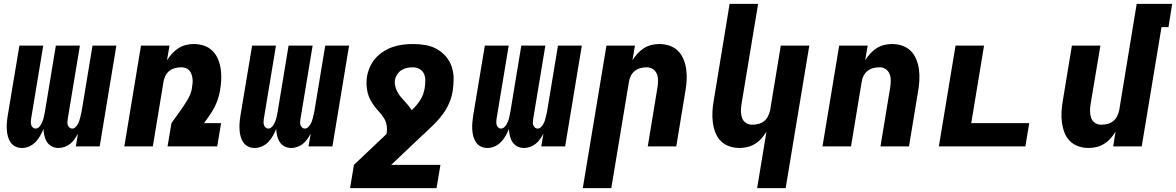

<svg xmlns="http://www.w3.org/2000/svg" viewBox="-20 -755 6064 990"><path d="M94 8Q75 8 59.5 0.5Q44 -7 34.5 -21Q25 -35 20.5 -52Q16 -69 15 -87Q14 -105 15.5 -123.5Q17 -142 20 -160L80 -520H203L140 -140Q139 -132 139 -124Q139 -116 141.5 -109Q144 -102 150 -97Q156 -92 163 -92Q172 -92 179.5 -98.5Q187 -105 191.5 -113Q196 -121 199.5 -129.5Q203 -138 205 -146.5Q207 -155 208.5 -163.5Q210 -172 212 -181L268 -520H392L329 -140Q328 -132 327.5 -124Q327 -116 330 -109Q333 -102 338.5 -97Q344 -92 352 -92Q361 -92 368 -98.5Q375 -105 380 -113Q385 -121 388 -129.5Q391 -138 393 -146.5Q395 -155 397 -163.5Q399 -172 401 -181L457 -520H580L494 0H371L382 -66Q374 -51 364.5 -37.5Q355 -24 342 -13.5Q329 -3 313 2.5Q297 8 282 8Q263 8 247.5 0Q232 -8 222.5 -22.5Q213 -37 209 -54.5Q205 -72 204 -90Q197 -72 187 -54.5Q177 -37 163 -22.5Q149 -8 130.5 0Q112 8 94 8Z M621 0 707 -520H854L841 -444Q852 -462 867 -478.5Q882 -495 900 -506.5Q918 -518 938.5 -523Q959 -528 979 -528Q1008 -528 1033.5 -519Q1059 -510 1077 -491.5Q1095 -473 1105 -448Q1115 -423 1118.5 -396Q1122 -369 1120.5 -341Q1119 -313 1114 -285Q1110 -263 1102.5 -241Q1095 -219 1084 -198.5Q1073 -178 1059.5 -158.5Q1046 -139 1032 -120H1120L1100 0H844L864 -120L912 -187Q931 -214 948 -242.5Q965 -271 970 -301V-304Q972 -316 973 -327.5Q974 -339 972.5 -350.5Q971 -362 967 -373Q963 -384 956 -392Q949 -400 938 -404Q927 -408 915 -408Q899 -408 883 -404Q867 -400 853.5 -389.5Q840 -379 832.5 -363.5Q825 -348 823 -333L768 0Z M1294 8Q1275 8 1259.5 0.5Q1244 -7 1234.5 -21Q1225 -35 1220.5 -52Q1216 -69 1215 -87Q1214 -105 1215.5 -123.5Q1217 -142 1220 -160L1280 -520H1403L1340 -140Q1339 -132 1339 -124Q1339 -116 1341.5 -109Q1344 -102 1350 -97Q1356 -92 1363 -92Q1372 -92 1379.5 -98.5Q1387 -105 1391.5 -113Q1396 -121 1399.5 -129.5Q1403 -138 1405 -146.5Q1407 -155 1408.5 -163.5Q1410 -172 1412 -181L1468 -520H1592L1529 -140Q1528 -132 1527.5 -124Q1527 -116 1530 -109Q1533 -102 1538.5 -97Q1544 -92 1552 -92Q1561 -92 1568 -98.5Q1575 -105 1580 -113Q1585 -121 1588 -129.5Q1591 -138 1593 -146.5Q1595 -155 1597 -163.5Q1599 -172 1601 -181L1657 -520H1780L1694 0H1571L1582 -66Q1574 -51 1564.5 -37.5Q1555 -24 1542 -13.5Q1529 -3 1513 2.5Q1497 8 1482 8Q1463 8 1447.5 0Q1432 -8 1422.5 -22.5Q1413 -37 1409 -54.5Q1405 -72 1404 -90Q1397 -72 1387 -54.5Q1377 -37 1363 -22.5Q1349 -8 1330.5 0Q1312 8 1294 8Z M1785 215 1805 95 1973 -64Q1977 -86 1974 -106.5Q1971 -127 1961 -144Q1951 -161 1937.5 -175.5Q1924 -190 1912 -205.5Q1900 -221 1890.5 -238.5Q1881 -256 1876 -275.5Q1871 -295 1870 -316Q1869 -337 1872 -358Q1876 -384 1887 -409Q1898 -434 1916 -454.5Q1934 -475 1958 -490Q1982 -505 2007.5 -513.5Q2033 -522 2059 -525Q2085 -528 2110 -528Q2143 -528 2174.5 -522.5Q2206 -517 2232.5 -502Q2259 -487 2279 -464Q2299 -441 2309 -411.5Q2319 -382 2319 -349.5Q2319 -317 2314 -285Q2309 -254 2296 -223.5Q2283 -193 2263 -166Q2243 -139 2219 -115Q2195 -91 2170 -68L2165 -64L1997 95H2251L2231 215ZM2103 -187Q2116 -199 2127 -212Q2138 -225 2147 -239Q2156 -253 2161.5 -269Q2167 -285 2170 -301V-304Q2173 -322 2173 -340.5Q2173 -359 2166 -374.5Q2159 -390 2143.5 -399Q2128 -408 2110 -408Q2095 -408 2079.5 -405Q2064 -402 2050.5 -393.5Q2037 -385 2028 -371Q2019 -357 2016 -342Q2014 -326 2018 -310.5Q2022 -295 2029 -281.5Q2036 -268 2045.5 -256.5Q2055 -245 2065.5 -234Q2076 -223 2085.5 -211Q2095 -199 2103 -187Z M2494 8Q2475 8 2459.5 0.5Q2444 -7 2434.5 -21Q2425 -35 2420.5 -52Q2416 -69 2415 -87Q2414 -105 2415.5 -123.5Q2417 -142 2420 -160L2480 -520H2603L2540 -140Q2539 -132 2539 -124Q2539 -116 2541.5 -109Q2544 -102 2550 -97Q2556 -92 2563 -92Q2572 -92 2579.5 -98.5Q2587 -105 2591.5 -113Q2596 -121 2599.5 -129.5Q2603 -138 2605 -146.5Q2607 -155 2608.5 -163.5Q2610 -172 2612 -181L2668 -520H2792L2729 -140Q2728 -132 2727.5 -124Q2727 -116 2730 -109Q2733 -102 2738.5 -97Q2744 -92 2752 -92Q2761 -92 2768 -98.5Q2775 -105 2780 -113Q2785 -121 2788 -129.5Q2791 -138 2793 -146.5Q2795 -155 2797 -163.5Q2799 -172 2801 -181L2857 -520H2980L2894 0H2771L2782 -66Q2774 -51 2764.5 -37.5Q2755 -24 2742 -13.5Q2729 -3 2713 2.5Q2697 8 2682 8Q2663 8 2647.5 0Q2632 -8 2622.5 -22.5Q2613 -37 2609 -54.5Q2605 -72 2604 -90Q2597 -72 2587 -54.5Q2577 -37 2563 -22.5Q2549 -8 2530.5 0Q2512 8 2494 8Z M2985 215 3107 -520H3254L3241 -444Q3252 -462 3267 -478.5Q3282 -495 3300 -506.5Q3318 -518 3338.5 -523Q3359 -528 3379 -528Q3408 -528 3433.5 -519Q3459 -510 3477 -491.5Q3495 -473 3505 -448Q3515 -423 3518.5 -396Q3522 -369 3520.5 -341Q3519 -313 3514 -285L3467 0H3320L3370 -304Q3373 -322 3373 -340Q3373 -358 3367 -373.5Q3361 -389 3347 -398.5Q3333 -408 3315 -408Q3299 -408 3283 -404Q3267 -400 3253.5 -389.5Q3240 -379 3232.5 -363.5Q3225 -348 3223 -333L3132 215Z M3884 215 3932 -76Q3921 -58 3906.5 -41.5Q3892 -25 3873.5 -13.5Q3855 -2 3834.5 3Q3814 8 3794 8Q3765 8 3739.5 -1Q3714 -10 3696 -28.5Q3678 -47 3668.5 -72Q3659 -97 3655.5 -124Q3652 -151 3653.5 -179Q3655 -207 3660 -235L3742 -735H3889L3803 -216Q3800 -198 3800.5 -180Q3801 -162 3806.5 -146.5Q3812 -131 3826 -121.5Q3840 -112 3858 -112Q3874 -112 3890.5 -116Q3907 -120 3920 -130.5Q3933 -141 3940.5 -156.5Q3948 -172 3951 -187L4006 -520H4153L4031 215Z M4221 0 4307 -520H4454L4441 -444Q4452 -462 4467 -478.5Q4482 -495 4500 -506.5Q4518 -518 4538.5 -523Q4559 -528 4579 -528Q4608 -528 4633.5 -519Q4659 -510 4677 -491.5Q4695 -473 4705 -448Q4715 -423 4718.5 -396Q4722 -369 4720.5 -341Q4719 -313 4714 -285L4667 0H4520L4570 -304Q4573 -322 4573 -340Q4573 -358 4567 -373.5Q4561 -389 4547 -398.5Q4533 -408 4515 -408Q4499 -408 4483 -404Q4467 -400 4453.5 -389.5Q4440 -379 4432.5 -363.5Q4425 -348 4423 -333L4368 0Z M4821 0 4907 -520H5054L4988 -120H5287L5267 0Z M5594 8Q5565 8 5539.5 -1Q5514 -10 5496 -28.5Q5478 -47 5468.5 -72Q5459 -97 5455.5 -124Q5452 -151 5453.5 -179Q5455 -207 5460 -235L5507 -520H5654L5603 -216Q5600 -198 5600.5 -180Q5601 -162 5606.5 -146.5Q5612 -131 5626 -121.5Q5640 -112 5658 -112Q5674 -112 5690.5 -116Q5707 -120 5720 -130.5Q5733 -141 5740.5 -156.5Q5748 -172 5751 -187L5841 -735H6024L6005 -615H5969L5867 0H5720L5732 -76Q5721 -58 5706.5 -41.5Q5692 -25 5673.5 -13.5Q5655 -2 5634.5 3Q5614 8 5594 8Z"/></svg>

Font: Iosevka Heavy Extended Oblique
Style: Regular
Weight: 900
Width: 7
Italic angle: -9°
Monospace: yes
Designer: Belleve Invis
Foundry: Belleve Invis
Version: Version 32.5.0; ttfautohint (v1.8.4)